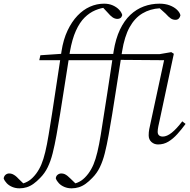

<svg xmlns="http://www.w3.org/2000/svg" viewBox="-165 -774 1037 1046"><path d="M-59 252Q-80 252 -98 244.5Q-116 237 -128 224.5Q-140 212 -145 198Q-143 185 -134.5 178Q-126 171 -115 171Q-105 171 -97 174.5Q-89 178 -81 184Q-73 190 -65 199L-34 229L-38 231H-50L-53 229Q-26 223 -6.5 210Q13 197 32 172Q49 149 60.5 121.5Q72 94 81.5 54.5Q91 15 100 -40Q119 -154 135.5 -266.5Q152 -379 170 -494Q180 -559 203 -607.5Q226 -656 257 -688.5Q288 -721 325 -737.5Q362 -754 402 -754Q429 -754 450 -744.5Q471 -735 484 -721Q497 -707 501 -692Q498 -681 491.5 -676Q485 -671 475 -671Q461 -671 448.5 -679.5Q436 -688 421 -706L391 -738L395 -741H410L416 -734Q385 -731 354 -718Q323 -705 296 -678.5Q269 -652 248.5 -606.5Q228 -561 216 -493Q198 -382 180.5 -267Q163 -152 143 -39Q133 17 122 60.5Q111 104 95 137Q79 170 54 195Q36 214 18 227Q0 240 -19 246Q-38 252 -59 252ZM49 -446 55 -473 188 -482 189 -480H470L465 -446H185ZM225 252Q204 252 186 244.5Q168 237 156 224.5Q144 212 139 198Q140 185 149 178Q158 171 169 171Q179 171 187 174.5Q195 178 203 184.5Q211 191 219 199L252 231L247 232H234L231 229Q258 223 277.5 210Q297 197 316 172Q333 149 344.5 121.5Q356 94 365.5 54.5Q375 15 384 -40Q402 -154 419.5 -266.5Q437 -379 454 -494Q465 -563 488.5 -612.5Q512 -662 545 -693Q578 -724 618.5 -739Q659 -754 704 -754Q735 -754 759 -745Q783 -736 798.5 -721.5Q814 -707 818 -691Q816 -680 809 -673Q802 -666 791 -666Q777 -666 765.5 -673.5Q754 -681 737 -700L698 -735L701 -740L706 -729Q653 -726 611 -701Q569 -676 541 -625.5Q513 -575 500 -493Q482 -382 464.5 -267Q447 -152 427 -39Q417 17 406 60.5Q395 104 379 137Q363 170 338 195Q320 214 302 227Q284 240 265 246Q246 252 225 252ZM696 13Q675 13 660 -0.5Q645 -14 645 -37Q645 -54 648 -70Q651 -86 657 -112L729 -446L468 -448L333 -447L339 -473L472 -481L473 -479H704L768 -490L782 -481L705 -120Q701 -103 697.5 -85.5Q694 -68 694 -56Q694 -43 701.5 -36.5Q709 -30 722 -30Q744 -30 770.5 -51Q797 -72 828 -113L846 -99Q824 -69 801 -43.5Q778 -18 752.5 -2.5Q727 13 696 13Z"/></svg>

Font: Source Serif 4 18pt Light
Style: Italic
Weight: 300
Italic angle: -12°
Designer: Frank Grießhammer
Foundry: Adobe Systems Incorporated
Version: Version 4.004;hotconv 1.0.116;makeotfexe 2.5.65601